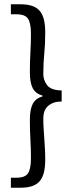

<svg xmlns="http://www.w3.org/2000/svg" viewBox="-20 -728 343 900"><path d="M31 152V105H57Q98 105 111.5 84Q125 63 125 14Q125 -32 122.5 -74Q120 -116 120 -167Q120 -215 133.5 -241Q147 -267 179 -276V-280Q147 -289 133.5 -314.5Q120 -340 120 -389Q120 -440 122.5 -482Q125 -524 125 -570Q125 -619 111.5 -640Q98 -661 57 -661H31V-708H75Q105 -708 127 -701.5Q149 -695 163.5 -680Q178 -665 185 -639.5Q192 -614 192 -575Q192 -520 187.5 -476Q183 -432 183 -381Q183 -352 201 -328.5Q219 -305 269 -304V-252Q244 -252 227.5 -245Q211 -238 201 -227Q191 -216 187 -202.5Q183 -189 183 -174Q183 -149 184.5 -126Q186 -103 187.5 -80Q189 -57 190.5 -32.5Q192 -8 192 19Q192 58 185 83.5Q178 109 163.5 124Q149 139 127 145.5Q105 152 75 152Z"/></svg>

Font: CV Source Sans
Style: Regular
Weight: 400
Designer: Paul D. Hunt
Foundry: Adobe Systems Incorporated
Version: Version 3.001